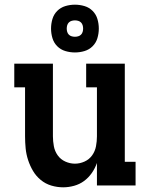

<svg xmlns="http://www.w3.org/2000/svg" viewBox="-20 -792 640 820"><path d="M250 8Q224 8 199 0.5Q174 -7 154 -23.5Q134 -40 121 -62Q108 -84 100 -108.5Q92 -133 89.5 -158.5Q87 -184 87 -210V-419H41V-520H206V-210Q206 -189 210 -167.5Q214 -146 226.5 -128.5Q239 -111 259 -102Q279 -93 300 -93Q321 -93 341 -102Q361 -111 373.5 -128.5Q386 -146 390 -167.5Q394 -189 394 -210V-419H348V-520H513V-101H559V0H394V-96Q386 -73 372 -53Q358 -33 339 -19Q320 -5 296.5 1.5Q273 8 250 8ZM300 -568Q279 -568 259 -574Q239 -580 224.5 -594.5Q210 -609 204 -629Q198 -649 198 -670Q198 -691 204 -711Q210 -731 224.5 -745.5Q239 -760 259 -766Q279 -772 300 -772Q321 -772 341 -766Q361 -760 375.5 -745.5Q390 -731 396 -711Q402 -691 402 -670Q402 -649 396 -629Q390 -609 375.5 -594.5Q361 -580 341 -574Q321 -568 300 -568ZM300 -635Q307 -635 314 -637Q321 -639 326 -644Q331 -649 333 -656Q335 -663 335 -670Q335 -677 333 -684Q331 -691 326 -696Q321 -701 314 -703Q307 -705 300 -705Q293 -705 286 -703Q279 -701 274 -696Q269 -691 267 -684Q265 -677 265 -670Q265 -663 267 -656Q269 -649 274 -644Q279 -639 286 -637Q293 -635 300 -635Z"/></svg>

Font: Iosevka HT Extended
Style: Bold
Weight: 700
Width: 7
Monospace: yes
Designer: Belleve Invis
Foundry: Belleve Invis
Version: Version 32.3.0; ttfautohint (v1.8.4)